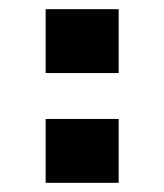

<svg xmlns="http://www.w3.org/2000/svg" viewBox="-20 -461 360 421"><path d="M240.2 -60.1H80.1V-200.2H240.2ZM240.2 -300.8H80.1V-440.9H240.2Z"/></svg>

Font: Laconic
Style: Bold
Weight: 700
Designer: Robby Woodard
Version: Version 1.000